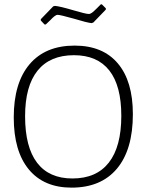

<svg xmlns="http://www.w3.org/2000/svg" viewBox="-20 -854 671 880"><path d="M589 -331Q589 -168 516 -81Q443 6 308 6Q181 6 112 -77.5Q43 -161 43 -316Q43 -474 115.5 -559.5Q188 -645 322 -645Q451 -645 520 -563.5Q589 -482 589 -331ZM95 -321Q95 -180 150 -108Q205 -36 312 -36Q422 -36 479 -109Q536 -182 536 -323Q536 -461 481 -531Q426 -601 319 -601Q209 -601 152 -530Q95 -459 95 -321ZM408 -751 400 -748Q379 -750 320 -768Q256 -786 244 -786Q238 -786 229.5 -779.5Q221 -773 212 -763L190 -742H184L167 -760V-766L224 -825L232 -827Q255 -825 316 -807Q373 -790 387 -790Q394 -790 402 -796Q410 -802 423 -815Q423 -815 442 -834H447L465 -816V-810Z"/></svg>

Font: t
Style: Regular
Weight: 300
Designer: Juan Pablo del Peral
Foundry: Huerta Tipografica
Version: Version 2.004; ttfautohint (v1.8.1)